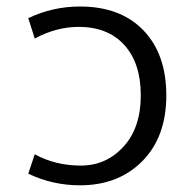

<svg xmlns="http://www.w3.org/2000/svg" viewBox="-20 -550 561 580"><path d="M65.4 -25.4 85 -84Q147.5 -49.8 224.1 -49.8Q300.8 -49.8 353 -106.9Q405.3 -164.1 405.3 -261.7Q405.3 -359.4 355.5 -414.1Q305.7 -468.8 217.8 -468.8Q150.4 -468.8 85 -433.6L65.4 -495.1Q138.7 -530.3 221.7 -530.3Q343.8 -530.3 413.1 -458.5Q482.4 -386.7 482.4 -261.7Q482.4 -136.7 410.2 -63.5Q337.9 9.8 221.7 9.8Q138.7 9.8 65.4 -25.4Z"/></svg>

Font: GenEi M Gothic v2 Regular
Style: Regular
Weight: 400
Version: Version 2.0